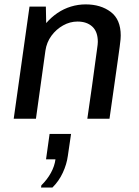

<svg xmlns="http://www.w3.org/2000/svg" viewBox="-20 -541 634 875"><path d="M42.5 0 114.5 -511H189L190.5 -435.8Q214 -462.8 242.2 -481.9Q270.5 -501 303.2 -511Q336 -521 370.5 -521Q439.2 -521 484.8 -486.6Q530.2 -452.2 530.2 -379.2Q530.2 -373 529.4 -362Q528.5 -351 525.6 -329.2Q522.8 -307.5 517 -267Q511.2 -226.5 502.1 -161.8Q493 -97 479 0H378Q391.2 -91.2 399.8 -152.2Q408.2 -213.2 413.2 -250.6Q418.2 -288 421.1 -308Q424 -328 424.9 -336.8Q425.8 -345.5 425.8 -350.2Q425.8 -396.5 400.8 -419.6Q375.8 -442.8 333.2 -442.8Q298.8 -442.8 267.4 -425.1Q236 -407.5 214.2 -377.8Q192.5 -348 187 -310.2L143.8 0ZM167 313.8 168.5 303.5Q195.5 277 212.1 246.5Q228.8 216 232.8 185H189.8L206 69.5H303.8L289.2 169.2Q284 207.8 266.2 246.1Q248.5 284.5 218.8 313.8Z"/></svg>

Font: Chivo Medium
Style: Italic
Weight: 500
Italic angle: -8.05°
Designer: Hector Gatti
Foundry: Omnibus-Type
Version: Version 2.002